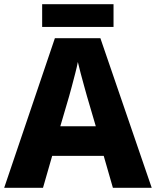

<svg xmlns="http://www.w3.org/2000/svg" viewBox="-20 -993 747 920"><path d="M521 -93 477 -246H230L186 -93H0L243 -810H461L707 -93ZM397 -531Q392 -549 383.5 -579.5Q375 -610 366.5 -642Q358 -674 353 -696Q349 -674 340.5 -641.5Q332 -609 324 -578.5Q316 -548 311 -531L269 -388H439ZM524 -973V-864H182V-973Z"/></svg>

Font: Noto Sans Kannada UI ExtraBold
Style: Regular
Weight: 800
Designer: Jelle Bosma - Monotype Design Team
Foundry: Monotype Imaging Inc.
Version: Version 2.005; ttfautohint (v1.8.4.7-5d5b)